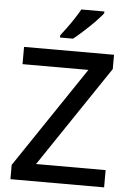

<svg xmlns="http://www.w3.org/2000/svg" viewBox="-62 -986 697 1031"><g transform="rotate(5 287.0 -470.5)"><path d="M539 0H34V-77L400 -621H45V-714H530V-637L164 -93H539ZM458 -931Q447 -917 428.5 -897Q410 -877 387.5 -855.5Q365 -834 343 -814.5Q321 -795 303 -781H233V-793Q248 -812 267 -838Q286 -864 304 -891.5Q322 -919 334 -941H458Z"/></g></svg>

Font: Noto Sans Devanagari Medium
Style: Regular
Weight: 500
Version: Version 2.003